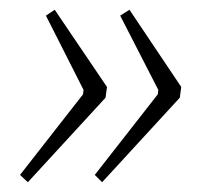

<svg xmlns="http://www.w3.org/2000/svg" viewBox="-20 -427 416 393"><path d="M21 -69 150 -234 151 -243 74 -395 92 -407 199 -249 196 -227 37 -54ZM174 -69 303 -234 304 -243 226 -395 245 -407 351 -249 348 -227 189 -54Z"/></svg>

Font: Grenze ExtraLight
Style: Italic
Weight: 275
Italic angle: -10°
Designer: Renata Polastri
Foundry: Omnibus-Type
Version: Version 1.002; ttfautohint (v1.8)